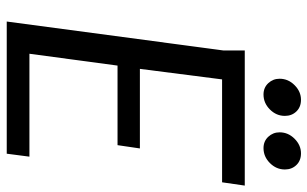

<svg xmlns="http://www.w3.org/2000/svg" viewBox="-196 -740 935 584"><g transform="rotate(90 272.0 -447.5)"><path d="M133 -724H544L534 -655H221L189 -405H431L421 -337H179L143 -69H456L447 0H45L133 -659ZM332 -846Q332 -820 312.5 -800.5Q293 -781 267 -781Q246 -781 232.5 -795.5Q219 -810 219 -830Q219 -856 238.5 -875.5Q258 -895 283 -895Q305 -895 318.5 -881Q332 -867 332 -846ZM495 -846Q495 -820 475.5 -800.5Q456 -781 430 -781Q409 -781 395.5 -795.5Q382 -810 382 -830Q382 -856 401.5 -875.5Q421 -895 446 -895Q468 -895 481.5 -881Q495 -867 495 -846Z"/></g></svg>

Font: Rosario
Style: Italic
Weight: 400
Italic angle: -8.05°
Designer: Hector Gatti
Foundry: Omnibus Type
Version: Version 1.201